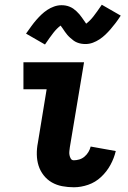

<svg xmlns="http://www.w3.org/2000/svg" viewBox="-20 -783 540 811"><path d="M292 8Q267 8 243 3.5Q219 -1 199 -12.5Q179 -24 164.5 -42.5Q150 -61 143 -83Q136 -105 135.5 -130Q135 -155 140 -180L177 -406H79V-520H335L275 -161Q274 -153 273 -144.5Q272 -136 273.5 -128Q275 -120 279 -113Q283 -106 292 -106Q303 -106 315 -109.5Q327 -113 337 -121.5Q347 -130 353.5 -141Q360 -152 363 -164L469 -145Q462 -115 446.5 -86.5Q431 -58 407 -35.5Q383 -13 352.5 -2.5Q322 8 292 8ZM170 -595 90 -641Q102 -658 112.5 -672.5Q123 -687 133.5 -699Q144 -711 155 -721.5Q166 -732 179.5 -741Q193 -750 208.5 -755.5Q224 -761 240 -761Q249 -761 257.5 -759.5Q266 -758 274.5 -754.5Q283 -751 289.5 -746.5Q296 -742 303 -735.5Q310 -729 315.5 -722.5Q321 -716 325.5 -709.5Q330 -703 335 -696Q340 -689 344 -683Q360 -695 374.5 -713.5Q389 -732 410 -763L490 -717Q479 -700 468 -685.5Q457 -671 446.5 -659Q436 -647 425 -636.5Q414 -626 400.5 -617Q387 -608 372 -602.5Q357 -597 341 -597Q332 -597 323 -598.5Q314 -600 305.5 -603.5Q297 -607 291 -611.5Q285 -616 277.5 -622.5Q270 -629 264.5 -635.5Q259 -642 254.5 -648.5Q250 -655 245 -662.5Q240 -670 236 -675Q220 -663 205.5 -644.5Q191 -626 170 -595Z"/></svg>

Font: Iosevka Curly Heavy
Style: Italic
Weight: 900
Italic angle: -9°
Monospace: yes
Designer: Belleve Invis
Foundry: Belleve Invis
Version: Version 22.1.2; ttfautohint (v1.8.4)